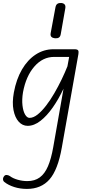

<svg xmlns="http://www.w3.org/2000/svg" viewBox="-35 -828 587 1277"><path d="M149 9Q114.5 9 89.5 -18.5Q64.5 -46 54.8 -95.8Q45 -145.5 57 -212Q73.5 -301.5 111.2 -366Q149 -430.5 202.8 -465.5Q256.5 -500.5 320.5 -500.5H460.5Q479.5 -500.5 484.5 -493Q489.5 -485.5 486.5 -468.5L376 154Q350 301.5 294.5 365Q239 428.5 144 428.5Q99 428.5 59.8 416Q20.5 403.5 -6 382.5Q-14.5 375.5 -15 364.2Q-15.5 353 -6.5 342.5Q-1 335.5 9.2 335.8Q19.5 336 30.5 343Q51 358.5 83 367.5Q115 376.5 146.5 376.5Q196 376.5 229.2 352.2Q262.5 328 284 278Q305.5 228 319 151L387.5 -238Q355 -169 315.8 -113Q276.5 -57 234 -24Q191.5 9 149 9ZM118 -214.5Q110 -165.5 114.5 -126.8Q119 -88 132 -66Q145 -44 161.5 -44Q187 -44 215 -66.2Q243 -88.5 271.5 -125.5Q300 -162.5 326.2 -207.8Q352.5 -253 375 -299.8Q397.5 -346.5 413.5 -387L425 -449.5H325Q249.5 -449.5 193.8 -385.8Q138 -322 118 -214.5ZM330 -573.5Q315 -575 307 -582.8Q299 -590.5 302 -607.5L334 -780Q337.5 -797.5 348.2 -803.5Q359 -809.5 373.5 -808Q388 -806.5 395.2 -798Q402.5 -789.5 399 -771L369 -600.5Q366 -583.5 356 -577.8Q346 -572 330 -573.5Z"/></svg>

Font: Edu VIC WA NT Hand Pre
Style: Regular
Weight: 400
Designer: Tina and Corey Anderson, Eben Sorkin, Mirko Velimirovic
Foundry: Google for Education
Version: Version 1.000